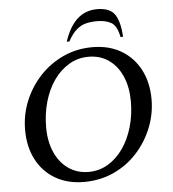

<svg xmlns="http://www.w3.org/2000/svg" viewBox="-58 -915 884 979"><g transform="rotate(-5 384.0 -426.0)"><path d="M333 10Q249 10 186.5 -26.5Q124 -63 90 -128.5Q56 -194 56 -280Q56 -357 84.5 -427Q113 -497 164 -552Q215 -607 284 -639Q353 -671 434 -671Q519 -671 581.5 -634Q644 -597 678 -531.5Q712 -466 712 -380Q712 -305 684 -235Q656 -165 605.5 -109.5Q555 -54 485.5 -22Q416 10 333 10ZM361 -39Q415 -39 460 -66Q505 -93 537.5 -139.5Q570 -186 588 -247.5Q606 -309 606 -378Q606 -451 582 -506.5Q558 -562 514 -593Q470 -624 410 -624Q356 -624 311 -597.5Q266 -571 233 -524.5Q200 -478 182 -416Q164 -354 164 -284Q164 -212 188.5 -156.5Q213 -101 257.5 -70Q302 -39 361 -39ZM307 -710Q356 -862 475 -862Q541 -862 566 -824.5Q591 -787 595 -710H582Q571 -768 542.5 -784.5Q514 -801 470 -801Q440 -801 414 -795Q388 -789 365 -769.5Q342 -750 320 -710Z"/></g></svg>

Font: Spectral Medium
Style: Italic
Weight: 500
Italic angle: -10°
Designer: Jean-Baptiste Levee
Foundry: Production Type
Version: Version 2.001